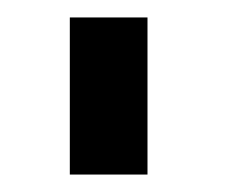

<svg xmlns="http://www.w3.org/2000/svg" viewBox="-20 -740 269 220"><path d="M60 -540H149V-720H60Z"/></svg>

Font: Eudonet Medium
Style: Regular
Weight: 500
Designer: Mikhail Sharanda
Foundry: Mikhail Sharanda
Version: Version 4.503;Glyphs 3.1.2 (3151)